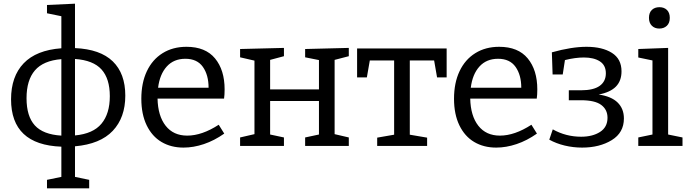

<svg xmlns="http://www.w3.org/2000/svg" viewBox="-20 -792 3747 1042"><path d="M387 2V168L464 184V230H235V184L313 168V4Q40 -6 40 -253Q40 -377 108.5 -448.5Q177 -520 313 -530V-704L235 -720V-765L387 -772V-531Q524 -525 592 -459Q660 -393 660 -273Q660 -154 592 -82Q524 -10 387 2ZM387 -472V-57Q485 -66 530.5 -120.5Q576 -175 576 -270Q576 -365 531 -415Q486 -465 387 -472ZM313 -56V-471Q215 -463 169.5 -410Q124 -357 124 -259Q124 -161 169 -111.5Q214 -62 313 -56Z M1167 -115 1197 -67Q1143 -29 1086.5 -10Q1030 9 976 9Q908 9 856.5 -21.5Q805 -52 776 -112Q747 -172 747 -256Q747 -342 777 -405.5Q807 -469 862.5 -503.5Q918 -538 992 -538Q1095 -538 1147 -475Q1199 -412 1199 -307Q1199 -277 1196 -257H835Q837 -163 879 -109.5Q921 -56 996 -56Q1076 -56 1167 -115ZM838 -316H1112Q1112 -385 1081 -429Q1050 -473 986 -473Q923 -473 885 -431Q847 -389 838 -316Z M1873 -532V-487L1796 -467V-64L1873 -46V0H1636V-46L1711 -62V-244H1446V-62L1521 -46V0H1283V-46L1361 -64V-463L1283 -481V-526L1521 -532V-487L1446 -467V-307H1711V-466L1636 -481V-526Z M1918 -372V-529H2404V-372H2352L2336 -464H2204V-61L2298 -45V0H2027V-45L2119 -61V-464H1987L1971 -372Z M2864 -115 2894 -67Q2840 -29 2783.5 -10Q2727 9 2673 9Q2605 9 2553.5 -21.5Q2502 -52 2473 -112Q2444 -172 2444 -256Q2444 -342 2474 -405.5Q2504 -469 2559.5 -503.5Q2615 -538 2689 -538Q2792 -538 2844 -475Q2896 -412 2896 -307Q2896 -277 2893 -257H2532Q2534 -163 2576 -109.5Q2618 -56 2693 -56Q2773 -56 2864 -115ZM2535 -316H2809Q2809 -385 2778 -429Q2747 -473 2683 -473Q2620 -473 2582 -431Q2544 -389 2535 -316Z M3366 -149Q3366 -72 3300 -31.5Q3234 9 3139 9Q3091 9 3045 -2Q2999 -13 2961 -34L2980 -90Q3051 -50 3134 -50Q3196 -50 3236.5 -76Q3277 -102 3277 -153Q3277 -197 3243 -222.5Q3209 -248 3133 -248H3067V-302H3133Q3201 -302 3234.5 -326Q3268 -350 3268 -394Q3268 -438 3235.5 -459Q3203 -480 3149 -480Q3102 -480 3046 -466L3034 -388H2979L2975 -508Q3082 -538 3163 -538Q3249 -538 3301 -505Q3353 -472 3353 -405Q3353 -353 3322.5 -322Q3292 -291 3229 -279Q3298 -269 3332 -235.5Q3366 -202 3366 -149Z M3606 -532V-62L3684 -46V0H3444V-46L3521 -62V-464L3444 -480V-526ZM3502 -695Q3502 -723 3517.5 -738Q3533 -753 3559 -753Q3584 -753 3599.5 -738Q3615 -723 3615 -695Q3615 -667 3599 -652Q3583 -637 3558 -637Q3533 -637 3517.5 -652.5Q3502 -668 3502 -695Z"/></svg>

Font: Bitter Pro
Style: Regular
Weight: 400
Designer: Sol Matas, and Bitter project Authors
Foundry: Sol Matas
Version: Version 1.010